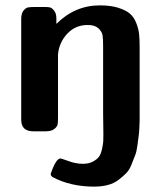

<svg xmlns="http://www.w3.org/2000/svg" viewBox="-20 -489 601 715"><path d="M59 -43V-419Q59 -439 67.5 -449.5Q76 -460 85 -461.5Q94 -463 112 -463H147Q158 -463 165.5 -461.5Q173 -460 181.5 -449.5Q190 -439 190 -420V-400Q259 -469 352 -469Q392 -469 420.5 -460Q449 -451 464 -438Q479 -425 487.5 -403Q496 -381 498 -362Q500 -343 500 -316V-39Q500 -38 499 -15.5Q498 7 496.5 16.5Q495 26 492 50.5Q489 75 483.5 88.5Q478 102 470 123Q462 144 449.5 156.5Q437 169 420.5 181.5Q404 194 381 200Q358 206 331 206Q242 206 175 170L171 166L169 162V157Q189 101 205 101Q208 101 235.5 111Q263 121 289 121Q311 121 326.5 112.5Q342 104 349 94Q356 84 360 65.5Q364 47 364.5 37.5Q365 28 365 11L364 -66V-317Q364 -343 362 -357Q360 -371 346.5 -383.5Q333 -396 307 -396Q261 -396 230.5 -363.5Q200 -331 196 -286V-50Q196 -34 194.5 -25.5Q193 -17 182 -8.5Q171 0 150 0H104Q59 0 59 -43Z"/></svg>

Font: CMU Sans Serif
Style: Bold
Weight: 700
Version: Version 0.7.0